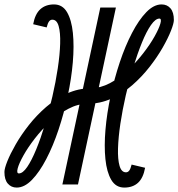

<svg xmlns="http://www.w3.org/2000/svg" viewBox="-84 -834 806 868"><path d="M326 -435 312 -365Q268.5 -365 225.2 -342.2Q182 -319.5 143.2 -283.8Q104.5 -248 73.2 -207.5Q42 -167 22 -131.2Q2 -95.5 -4 -72.8Q-10 -50 1.5 -50Q19 -50 39 -79.2Q59 -108.5 79.5 -158.2Q100 -208 118.8 -269.8Q137.5 -331.5 152.8 -397.5Q168 -463.5 177.2 -525.2Q186.5 -587 188 -636.8Q189.5 -686.5 181.2 -715.8Q173 -745 152.5 -745Q143.5 -745 137.5 -736.8Q131.5 -728.5 127 -710L66 -724.5Q74.5 -771 98.5 -792.5Q122.5 -814 160 -814Q198.5 -814 219 -779Q239.5 -744 245.5 -685Q251.5 -626 245.2 -552.5Q239 -479 222 -400Q205 -321 180.5 -247.5Q156 -174 125.2 -115Q94.5 -56 60.5 -21Q26.5 14 -8.5 14Q-33 14 -48.5 -3.8Q-64 -21.5 -64 -56.5Q-64 -72 -50.8 -105.2Q-37.5 -138.5 -13 -181.2Q11.5 -224 46.2 -268.2Q81 -312.5 124.2 -350Q167.5 -387.5 218.5 -411Q269.5 -434.5 326 -435ZM312 -365 326 -435Q370 -435.5 412.8 -458Q455.5 -480.5 493.8 -516.5Q532 -552.5 563.2 -592.8Q594.5 -633 614.5 -668.8Q634.5 -704.5 641 -727.2Q647.5 -750 636.5 -750Q619 -750 598.5 -720.8Q578 -691.5 557.8 -641.8Q537.5 -592 518.5 -530.2Q499.5 -468.5 484.5 -402.5Q469.5 -336.5 460.2 -274.8Q451 -213 449.5 -163.2Q448 -113.5 456.5 -84.2Q465 -55 485.5 -55Q494.5 -55 500.5 -63.2Q506.5 -71.5 511 -90L572 -75.5Q563.5 -29 539.8 -7.5Q516 14 478 14Q439.5 14 419 -21Q398.5 -56 392.5 -115Q386.5 -174 392.8 -247.5Q399 -321 416 -400Q433 -479 457.5 -552.5Q482 -626 512.8 -685Q543.5 -744 577.5 -779Q611.5 -814 646.5 -814Q671.5 -814 686.8 -796.2Q702 -778.5 702 -743.5Q702 -728.5 688.8 -694.8Q675.5 -661 651 -618.2Q626.5 -575.5 591.8 -531Q557 -486.5 513.8 -448.8Q470.5 -411 419.5 -388Q368.5 -365 312 -365ZM198 0 369.5 -800H440L268.5 0Z"/></svg>

Font: Victor Mono Thin
Style: Italic
Weight: 100
Italic angle: -12°
Monospace: yes
Designer: Rune Bjørnerås
Version: Version 1.561;gftools[0.9.30]